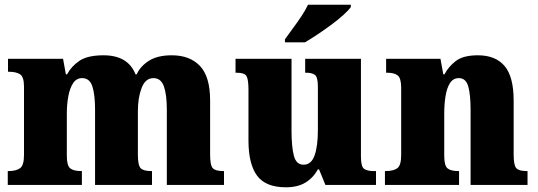

<svg xmlns="http://www.w3.org/2000/svg" viewBox="-20 -786 2285 816"><path d="M13 0V-59H17Q48 -59 65 -71Q82 -83 82 -127V-418Q82 -459 65.5 -470Q49 -481 18 -481H14V-536H248L260 -470H265Q283 -504 317.5 -527.5Q352 -551 420 -551Q524 -551 556 -470H561Q576 -504 612.5 -527.5Q649 -551 710 -551Q787 -551 830 -505.5Q873 -460 873 -359V-129Q873 -83 884.5 -71Q896 -59 928 -59H932V0H689V-320Q689 -384 676.5 -419Q664 -454 632 -454Q598 -454 582 -412.5Q566 -371 566 -314V-129Q566 -83 578 -71Q590 -59 622 -59H626V0H384V-320Q384 -384 372.5 -419Q361 -454 329 -454Q305 -454 291 -433Q277 -412 270.5 -377.5Q264 -343 264 -303V-124Q264 -82 278.5 -70.5Q293 -59 324 -59H328V0Z M1195 10Q1109 10 1072.5 -39.5Q1036 -89 1036 -189V-405Q1036 -447 1028 -462Q1020 -477 984 -477H981V-536H1219V-230Q1219 -162 1229 -124Q1239 -86 1270 -86Q1303 -86 1317 -125.5Q1331 -165 1331 -233V-417Q1331 -459 1318 -468Q1305 -477 1281 -477H1277V-536H1514V-120Q1514 -77 1528 -68Q1542 -59 1566 -59H1578V0H1363L1336 -66H1331Q1311 -30 1278 -10Q1245 10 1195 10ZM1191 -619Q1205 -639 1224 -664.5Q1243 -690 1261 -717Q1279 -744 1289 -766H1471V-756Q1462 -743 1440 -723Q1418 -703 1389 -681.5Q1360 -660 1330 -640Q1300 -620 1276 -606H1191Z M1616 0V-59H1620Q1652 -59 1668.5 -71Q1685 -83 1685 -127V-413Q1685 -454 1670 -465.5Q1655 -477 1625 -477H1621V-536H1852L1864 -470H1869Q1886 -503 1917.5 -527Q1949 -551 2011 -551Q2086 -551 2124.5 -505.5Q2163 -460 2163 -359V-129Q2163 -83 2174.5 -71Q2186 -59 2218 -59H2222V0H1980V-320Q1980 -384 1970 -419Q1960 -454 1930 -454Q1906 -454 1892.5 -433Q1879 -412 1873.5 -377.5Q1868 -343 1868 -303V-124Q1868 -82 1882 -70.5Q1896 -59 1927 -59H1931V0Z"/></svg>

Font: Noto Serif SemiCondensed Black
Style: Regular
Weight: 900
Width: 4
Designer: Monotype Design Team
Foundry: Monotype Imaging Inc.
Version: Version 2.014; ttfautohint (v1.8.4.7-5d5b)